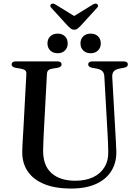

<svg xmlns="http://www.w3.org/2000/svg" viewBox="-20 -1046 776 1082"><path d="M586 -294.5 568 -615Q567 -633.5 558 -643.8Q549 -654 529 -658.5L499 -664Q486.5 -667 481.8 -671.5Q477 -676 477 -683.5Q477 -691 483 -695.5Q489 -700 499.5 -700H678Q689 -700 694.8 -695.5Q700.5 -691 700.5 -683.5Q700.5 -676 695.5 -671.2Q690.5 -666.5 678 -664L651 -659Q628 -654 619.8 -642.2Q611.5 -630.5 612.5 -613L630.5 -294.5Q632 -269.5 633.2 -245.2Q634.5 -221 635.5 -194.5Q637.5 -133.5 609.5 -85.8Q581.5 -38 524.2 -10.8Q467 16.5 380.5 16.5Q289 16.5 227.2 -9.5Q165.5 -35.5 134.8 -82.5Q104 -129.5 105.5 -192.5Q105.5 -206 106.5 -226.5Q107.5 -247 109 -271.5Q110.5 -296 112 -320.5L128.5 -629Q129.5 -642.5 121.8 -649.2Q114 -656 97 -659L67.5 -664Q45.5 -668.5 45.5 -683Q45.5 -691 51.2 -695.5Q57 -700 68 -700H304Q315 -700 321 -695.5Q327 -691 327 -683Q327 -676 322 -671.2Q317 -666.5 304.5 -664L274.5 -659Q259.5 -656.5 252.5 -650Q245.5 -643.5 244.5 -629.5L228 -322.5Q226 -286 224.8 -256.2Q223.5 -226.5 223 -202Q221.5 -114 269.8 -70.8Q318 -27.5 404 -27.5Q463 -27.5 505 -47.5Q547 -67.5 569.5 -105Q592 -142.5 590 -194Q589.5 -228 588.2 -251.5Q587 -275 586 -294.5ZM305 -746Q279 -746 263.2 -761.5Q247.5 -777 247.5 -801.5Q247.5 -826 263.2 -841.2Q279 -856.5 305 -856.5Q331 -856.5 346.2 -841.2Q361.5 -826 361.5 -801Q361.5 -777.5 346.2 -761.8Q331 -746 305 -746ZM490.5 -746Q465 -746 449.2 -761.5Q433.5 -777 433.5 -801.5Q433.5 -826 449.2 -841.2Q465 -856.5 490.5 -856.5Q517 -856.5 532.5 -841.2Q548 -826 548 -801Q548 -777.5 532.5 -761.8Q517 -746 490.5 -746ZM418 -943.5 293.5 -1020Q277.5 -1030 268 -1022.5Q264 -1019.5 263.5 -1013.8Q263 -1008 269.5 -1001.5L363.5 -898.5Q372.5 -889.5 380 -884Q387.5 -878.5 398.5 -878.5Q409.5 -878.5 416.5 -884Q423.5 -889.5 432.5 -898.5L526.5 -1001.5Q533 -1008 532.5 -1013.8Q532 -1019.5 528 -1022.5Q519 -1030 502.5 -1020L378 -943.5Z"/></svg>

Font: Fraunces 28pt
Style: Regular
Weight: 400
Version: Version 1.000;[b76b70a41]